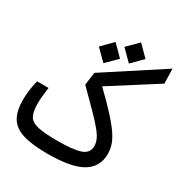

<svg xmlns="http://www.w3.org/2000/svg" viewBox="-173 -868 944 997"><g transform="rotate(30 298.5 -369.0)"><path d="M252 2.9Q159.2 2.9 104.7 -14.2Q50.3 -31.2 26.6 -70.6Q2.9 -109.9 2.9 -176.3Q2.9 -204.1 6.6 -233.6Q10.3 -263.2 18.6 -295.9H87.4Q83.5 -266.1 81.1 -244.1Q78.6 -222.2 78.6 -197.3Q78.6 -149.9 92 -124.8Q105.5 -99.6 145.5 -90.3Q185.5 -81.1 264.2 -81.1Q357.9 -81.1 401.1 -95.7Q444.3 -110.4 444.3 -152.8Q444.3 -172.9 435.3 -192.9Q426.3 -212.9 404.3 -239.7Q382.3 -266.6 343 -306.4Q303.7 -346.2 243.7 -406.2L254.4 -482.9L594.7 -704.6L597.2 -616.2L324.2 -442.4Q389.6 -379.4 429.7 -335Q469.7 -290.5 490.5 -258.8Q511.2 -227.1 518.3 -201.9Q525.4 -176.8 525.4 -152.3Q525.4 -75.2 461.2 -36.1Q397 2.9 252 2.9ZM269.5 -549.8 206.1 -612.8 269.5 -676.8 333 -612.8ZM385.3 -614.3 321.8 -677.7 385.3 -741.2 448.2 -677.7Z"/></g></svg>

Font: Cascadia Code PL SemiLight
Style: Regular
Weight: 350
Monospace: yes
Designer: Aaron Bell
Foundry: Saja Typeworks
Version: Version 2404.023; ttfautohint (v1.8.4)